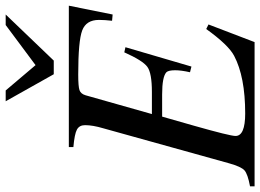

<svg xmlns="http://www.w3.org/2000/svg" viewBox="-141 -775 915 675"><g transform="rotate(-90 316.5 -437.5)"><path d="M603 -875 441 -706H393L298 -875H336L425 -770L566 -875ZM634 -653 603 -499 581 -501Q584 -527 584 -547Q584 -592 547 -606Q510 -620 392 -620Q350 -620 337 -615.5Q324 -611 319 -594L253 -361H331Q397 -361 419 -377Q441 -393 470 -458L488 -454L420 -222L400 -227Q407 -258 407 -279Q407 -303 400 -310Q384 -325 322 -325H244L212 -213Q176 -86 176 -67Q176 -33 255 -33Q384 -33 458 -72Q496 -92 552 -170L568 -162L506 0H-1V-16Q42 -24 55 -35.5Q68 -47 80 -90L203 -532Q214 -569 214 -596Q214 -616 198.5 -624.5Q183 -633 137 -637V-653Z"/></g></svg>

Font: STIX MathJax Latin
Style: Italic
Weight: 400
Italic angle: -16.33°
Designer: MicroPress Inc., with final additions and corrections provided by Coen Hoffman, Elsevier (retired)
Version: Version 1.1.1